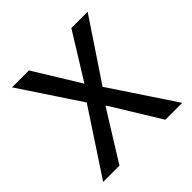

<svg xmlns="http://www.w3.org/2000/svg" viewBox="-136 -599 711 711"><g transform="rotate(-45 220.0 -243.0)"><path d="M13.7 0 191.4 -270.2V-231.9L22.8 -486.3H111.3L235.9 -283.7H208.1L333.4 -486.3H418.8L250.3 -234V-267.2L427.8 0H339.4L207.6 -214.7H232.6L99.1 0Z"/></g></svg>

Font: Nunito Sans 12pt ExtraLight Condensed
Style: Regular
Weight: 200
Width: 3
Version: Version 3.101;gftools[0.9.27]